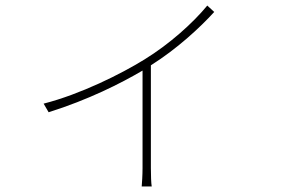

<svg xmlns="http://www.w3.org/2000/svg" viewBox="-20 -604 1040 691"><path d="M137 -231 155 -200C298 -245 415 -304 493 -350V1C493 26 491 56 490 67H526C524 56 523 26 523 1V-369C617 -428 699 -504 751 -561L726 -584C675 -522 591 -446 500 -390C416 -338 270 -265 137 -231Z"/></svg>

Font: Harano Aji Gothic K1 ExtraLight
Style: Regular
Weight: 250
Foundry: Masamichi Hosoda
Version: HaranoAjiGothicK1-ExtraLight version 20230610;ttx 4.39.4